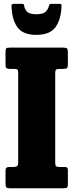

<svg xmlns="http://www.w3.org/2000/svg" viewBox="-20 -1004 392 1024"><path d="M274.5 -612.5V-135.5Q274.5 -120.5 279.5 -117Q284.5 -113.5 299.5 -113.5H321.5Q332.5 -113.5 337.2 -110.8Q342 -108 342 -97V-22.5Q342 -8 337.5 -4Q333 0 318 0H33.5Q18 0 13.8 -4.8Q9.5 -9.5 9.5 -25V-92Q9.5 -106.5 15 -110Q20.5 -113.5 36 -113.5H50.5Q64.5 -113.5 70.8 -117.5Q77 -121.5 77 -137.5V-612Q77 -626.5 74.2 -631.5Q71.5 -636.5 56.5 -636.5H33.5Q20 -636.5 14.8 -640.2Q9.5 -644 9.5 -658V-725.5Q9.5 -741.5 13 -745.8Q16.5 -750 32 -750H317Q333.5 -750 337.8 -745.2Q342 -740.5 342 -725V-662Q342 -645 337 -640.8Q332 -636.5 317 -636.5H298Q282.5 -636.5 278.5 -632Q274.5 -627.5 274.5 -612.5ZM174 -818Q101.5 -818 72.2 -859.5Q43 -901 41.5 -974Q41.5 -983.5 53 -983.5H99.5Q107 -983.5 108.5 -975.5Q111 -955.5 124.2 -941.8Q137.5 -928 174 -928Q208.5 -928 222 -940.2Q235.5 -952.5 240 -969Q242.5 -976 243.8 -979.8Q245 -983.5 254 -983.5H298Q305.5 -983.5 306.8 -981.2Q308 -979 308 -971.5Q306 -900 275.8 -859Q245.5 -818 174 -818Z"/></svg>

Font: Besley* Condensed Heavy
Style: Regular
Weight: 800
Width: 3
Designer: Owen Earl
Foundry: indestructible type*
Version: Version 3.000; ttfautohint (v1.8.3)